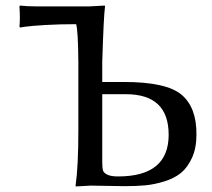

<svg xmlns="http://www.w3.org/2000/svg" viewBox="-20 -668 763 691"><path d="M348 -329V-84Q348 -64 350.5 -55Q353 -46 366 -39.5Q379 -33 405 -33Q587 -33 587 -183Q587 -329 433 -329ZM302 -645 357 -648 358 -645Q353 -609 348 -445V-373H426Q579 -373 633.5 -327Q688 -281 687 -183Q687 -135 671 -100Q655 -65 631 -45.5Q607 -26 571 -15Q535 -4 503 -1Q471 2 429 2Q410 2 365.5 1Q321 0 307 0L253 3L252 0Q262 -68 262 -200V-445Q261 -558 254 -581Q194 -581 143.5 -578Q93 -575 72 -572L52 -569L50 -573Q53 -598 50 -645L52 -648Q76 -645 112 -645Z"/></svg>

Font: Libertinus Sans
Style: Regular
Weight: 400
Designer: Philipp H. Poll
Foundry: Khaled Hosny
Version: Version 6.1